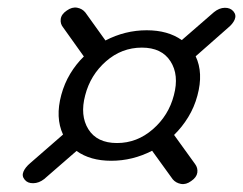

<svg xmlns="http://www.w3.org/2000/svg" viewBox="-20 -586 631 498"><path d="M44 -120Q36 -129.5 40.8 -140.8Q45.5 -152 58.5 -163L143.5 -237Q123 -281 139 -340Q147 -369.5 162 -394.5Q177 -419.5 197.5 -439.5L144 -514.5Q136 -524 137.5 -536.5Q139 -549 153 -558.5Q167 -568.5 180.2 -566Q193.5 -563.5 201.5 -553.5L253.5 -481Q304.5 -507.5 360.5 -507.5Q415.5 -507.5 451.5 -482L535 -554.5Q548.5 -565.5 563 -565.8Q577.5 -566 585.5 -556.5Q593.5 -547 588.8 -535.5Q584 -524 571 -513.5L487.5 -440Q508 -397 492 -338Q484 -308 468.2 -282.2Q452.5 -256.5 431.5 -236L486 -160.5Q493.5 -150.5 491.8 -138.2Q490 -126 476 -116.5Q462.5 -106.5 449.2 -109Q436 -111.5 428 -121L374.5 -195Q324 -169 268.5 -169Q214 -169 178.5 -194.5L94.5 -121.5Q81 -111 66.2 -110.8Q51.5 -110.5 44 -120ZM283.5 -215Q335.5 -215 376.5 -250.8Q417.5 -286.5 431 -339Q445 -391.5 422.2 -427Q399.5 -462.5 348 -462.5Q295.5 -462.5 255 -427Q214.5 -391.5 201 -339Q187 -286.5 209.2 -250.8Q231.5 -215 283.5 -215Z"/></svg>

Font: Fraunces 9pt S000 SemiBold
Style: Italic
Weight: 600
Italic angle: -16°
Version: Version 1.000; ttfautohint (v1.8.3)